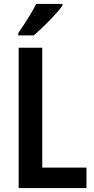

<svg xmlns="http://www.w3.org/2000/svg" viewBox="-20 -957 480 977"><path d="M298 -928V-937H164C142 -892 107 -838 73 -789V-777H152C198 -816 270 -889 298 -928ZM75 0H420V-104H195V-714H75Z"/></svg>

Font: Noto Sans Thai Cond SemBd
Style: Regular
Weight: 600
Width: 3
Designer: Monotype Design Team
Foundry: Monotype Imaging Inc.
Version: Version 2.002